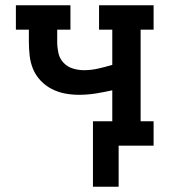

<svg xmlns="http://www.w3.org/2000/svg" viewBox="-20 -550 640 725"><path d="M331 155V-92H404V-209Q373 -202 341.5 -197Q310 -192 278 -192Q251 -192 225 -197Q199 -202 175.5 -214Q152 -226 133.5 -245.5Q115 -265 105 -289Q95 -313 92 -339.5Q89 -366 89 -392V-438H40V-530H246V-438H196V-392Q196 -371 200.5 -350Q205 -329 219.5 -313.5Q234 -298 254.5 -291.5Q275 -285 297 -285Q324 -285 350.5 -291Q377 -297 404 -305V-438H354V-530H560V-438H511V-92H560V0H428V155Z"/></svg>

Font: Iosevka Curly Slab SmBdEx
Style: Regular
Weight: 600
Width: 7
Monospace: yes
Designer: Belleve Invis
Foundry: Belleve Invis
Version: Version 11.1.0; ttfautohint (v1.8.3)